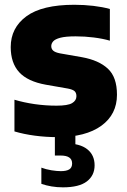

<svg xmlns="http://www.w3.org/2000/svg" viewBox="-20 -578 543 824"><path d="M226 10.5Q176.5 10.5 129.5 4.2Q82.5 -2 42 -14V-150Q82 -138 128.5 -131.2Q175 -124.5 222.5 -124.5Q271 -124.5 289.5 -135.5Q308 -146.5 308 -165Q308 -179.5 300 -186.8Q292 -194 271 -198L176.5 -214.5Q98.5 -228.5 62.2 -268.2Q26 -308 26 -376Q26 -458.5 93.2 -508Q160.5 -557.5 299 -557.5Q341 -557.5 381 -552.8Q421 -548 451.5 -539.5V-403.5Q420 -412.5 382 -417.2Q344 -422 304.5 -422Q261.5 -422 239 -416Q216.5 -410 208.2 -400.5Q200 -391 200 -380Q200 -368 208.5 -360.5Q217 -353 237.5 -349L332 -332.5Q404 -319.5 443 -283.2Q482 -247 482 -171.5Q482 -87 414.8 -38.2Q347.5 10.5 226 10.5ZM250 226Q224.5 226 201 222Q177.5 218 157.5 211V141.5Q177.5 149 200.8 152.8Q224 156.5 241 156.5Q265 156.5 277.2 149Q289.5 141.5 289.5 123.5Q289.5 89.5 240.5 89.5H215.5V-10H303.5V62.5L262 37.5Q323 37.5 354.5 62.5Q386 87.5 386 131.5Q386 175 352.8 200.5Q319.5 226 250 226Z"/></svg>

Font: Encode Sans Condensed Thin ExtraBold
Style: Regular
Weight: 800
Version: Version 3.002